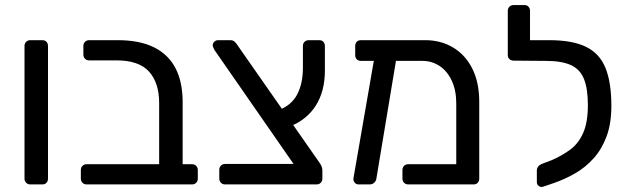

<svg xmlns="http://www.w3.org/2000/svg" viewBox="-20 -730 2494 760"><path d="M100 0Q90 0 83.5 -6.5Q77 -13 77 -23V-548Q77 -558 83.5 -564.5Q90 -571 100 -571H147Q158 -571 164 -564.5Q170 -558 170 -548V-23Q170 -13 164 -6.5Q158 0 147 0Z M323 0Q313 0 306.5 -6.5Q300 -13 300 -23V-57Q300 -67 306.5 -73.5Q313 -80 323 -80H610V-322Q610 -402 570 -446.5Q530 -491 441 -491H333Q323 -491 316.5 -497.5Q310 -504 310 -514V-548Q310 -558 316.5 -564.5Q323 -571 333 -571H446Q532 -571 589 -543Q646 -515 674.5 -460.5Q703 -406 703 -325V-80H740Q750 -80 756.5 -73.5Q763 -67 763 -57V-23Q763 -13 756.5 -6.5Q750 0 740 0Z M871 0Q861 0 854.5 -6.5Q848 -13 848 -23V-58Q848 -68 854.5 -74.5Q861 -81 871 -81H1142L829 -532Q826 -538 824 -542.5Q822 -547 822 -551Q822 -559 828.5 -565Q835 -571 843 -571H891Q902 -571 908 -565.5Q914 -560 918 -554L1244 -87Q1249 -80 1252.5 -72.5Q1256 -65 1256 -56V-23Q1256 -13 1249.5 -6.5Q1243 0 1233 0ZM1124 -228 1080 -293Q1133 -312 1156 -355.5Q1179 -399 1179 -462V-548Q1179 -558 1185.5 -564.5Q1192 -571 1202 -571H1244Q1254 -571 1260 -564.5Q1266 -558 1266 -548V-450Q1266 -369 1230 -312Q1194 -255 1124 -228Z M1652 -489H1409Q1398 -489 1392 -495.5Q1386 -502 1386 -512V-548Q1386 -558 1392 -564.5Q1398 -571 1409 -571H1663Q1725 -571 1773.5 -542Q1822 -513 1849.5 -458.5Q1877 -404 1877 -327V-23Q1877 -13 1871 -6.5Q1865 0 1854 0H1596Q1586 0 1579.5 -6.5Q1573 -13 1573 -23V-57Q1573 -67 1579.5 -73.5Q1586 -80 1596 -80H1786V-321Q1786 -372 1768.5 -410Q1751 -448 1720.5 -468.5Q1690 -489 1652 -489ZM1399 0Q1390 0 1384 -7Q1378 -14 1379 -24L1464 -514Q1466 -524 1473 -529.5Q1480 -535 1490 -533L1530 -531Q1540 -530 1546 -522.5Q1552 -515 1550 -505L1470 -24Q1469 -14 1461.5 -7Q1454 0 1444 0Z M2130 9Q2121 12 2113 6.5Q2105 1 2105 -9V-55Q2105 -64 2110.5 -71Q2116 -78 2127 -82L2166 -97Q2205 -114 2237.5 -138Q2270 -162 2288.5 -204Q2307 -246 2307 -314Q2307 -379 2291.5 -417.5Q2276 -456 2239.5 -472.5Q2203 -489 2140 -489H2110Q2100 -489 2093.5 -495.5Q2087 -502 2087 -512V-548Q2087 -558 2093.5 -564.5Q2100 -571 2110 -571H2154Q2245 -571 2299 -545Q2353 -519 2376.5 -461.5Q2400 -404 2400 -311Q2400 -241 2381 -190Q2362 -139 2329.5 -103Q2297 -67 2256 -43.5Q2215 -20 2171 -5ZM2132 -489 2013 -490Q2003 -490 1996.5 -496Q1990 -502 1990 -512V-687Q1990 -697 1996.5 -703.5Q2003 -710 2013 -710H2055Q2066 -710 2072 -703.5Q2078 -697 2078 -687V-571H2134Z"/></svg>

Font: DVN-Rubik
Style: Regular
Weight: 400
Designer: Hubert and Fischer
Foundry: Hubert & Fischer
Version: Version 2.102